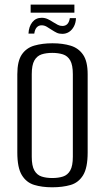

<svg xmlns="http://www.w3.org/2000/svg" viewBox="-20 -783 446 815"><path d="M201.3 12Q158.2 12 125 1.8Q91.8 -8.3 72.6 -39.8Q53.5 -71.2 53.5 -135.3V-467.8Q53.5 -523.5 72.6 -551.6Q91.8 -579.7 125.7 -589.5Q159.7 -599.3 202.7 -599.3Q246.4 -599.3 279.8 -589.1Q313.2 -579 332.6 -550.9Q352.1 -522.8 352.1 -467.8V-135.5Q352.1 -70.5 332.6 -39Q313.2 -7.6 279.5 2.2Q245.7 12 201.3 12ZM202 -27.3Q227.9 -27.3 247.5 -33.7Q267.1 -40 278.2 -59.5Q289.2 -78.9 289.2 -117.8V-468Q289.2 -506.9 278.2 -526.4Q267.1 -545.8 247.2 -552.2Q227.2 -558.5 202 -558.5Q176 -558.5 156.6 -552.2Q137.1 -545.8 125.9 -526.4Q114.8 -506.9 114.8 -468V-117.8Q114.8 -78.9 125.9 -59.5Q137.1 -40 156.6 -33.7Q176 -27.3 202 -27.3ZM244.4 -639.3Q231 -639.3 221.3 -643.8Q211.7 -648.3 197.7 -657.4Q189.2 -663 178.8 -669.3Q168.4 -675.6 156.4 -675.6Q144.1 -675.6 136 -666.8Q127.9 -658.1 125.5 -640.3H100.9Q102.3 -670.2 117.2 -688.9Q132.1 -707.5 156.9 -707.5Q170.7 -707.5 182.5 -702Q194.3 -696.5 205.8 -688.8Q216.4 -682.1 225.4 -677.5Q234.4 -672.8 244.7 -672.8Q257.9 -672.8 265.8 -680.9Q273.7 -689 276.4 -706H302.5Q301.8 -685.5 293.5 -670.3Q285.3 -655.2 272.7 -647.2Q260 -639.3 244.4 -639.3ZM110.1 -729.1V-763.4H295.8V-729.1Z"/></svg>

Font: Alumni Sans SC Thin
Style: Regular
Weight: 100
Designer: Robert E. Leuschke
Foundry: Robert E. Leuschke
Version: Version 1.018